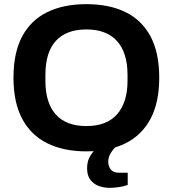

<svg xmlns="http://www.w3.org/2000/svg" viewBox="-20 -718 833 926"><path d="M396 12Q287 12 208 -27Q129 -66 87 -145Q45 -224 45 -343Q45 -464 87 -542.5Q129 -621 208 -659.5Q287 -698 396 -698Q507 -698 585.5 -659.5Q664 -621 706 -542.5Q748 -464 748 -343Q748 -224 706 -145Q664 -66 585.5 -27Q507 12 396 12ZM396 -110Q445 -110 482 -124Q519 -138 544 -166Q569 -194 582 -234.5Q595 -275 595 -327V-358Q595 -411 582 -452Q569 -493 544 -520.5Q519 -548 482 -562Q445 -576 396 -576Q348 -576 311 -562Q274 -548 249 -520.5Q224 -493 211.5 -452Q199 -411 199 -358V-327Q199 -275 211.5 -234.5Q224 -194 249 -166Q274 -138 311 -124Q348 -110 396 -110ZM510 188Q483 188 458 179.5Q433 171 416.5 150Q400 129 400 94Q400 57 416.5 32Q433 7 453 -12H537V-8Q525 2 513.5 21.5Q502 41 502 62Q502 83 514 99Q526 115 553 115H596V174Q577 181 552.5 184.5Q528 188 510 188Z"/></svg>

Font: Archivo SemiBold
Style: Bold
Weight: 700
Version: Version 2.001